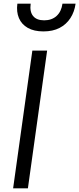

<svg xmlns="http://www.w3.org/2000/svg" viewBox="-20 -1019 429 1039"><path d="M51 0 155 -745H235L131 0ZM215 -849Q164 -849 130.5 -868Q97 -887 82.5 -921Q68 -955 74 -999H146Q140 -956 159 -932.5Q178 -909 219 -909Q260 -909 286 -932.5Q312 -956 318 -999H389Q383 -955 361 -921Q339 -887 302.5 -868Q266 -849 215 -849Z"/></svg>

Font: Plus Jakarta Sans
Style: Italic
Weight: 400
Italic angle: -8°
Designer: Gumpita Rahayu
Foundry: Tokotype
Version: Version 2.006